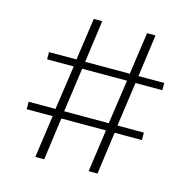

<svg xmlns="http://www.w3.org/2000/svg" viewBox="-101 -781 871 877"><g transform="rotate(15 334.5 -342.0)"><path d="M46.9 -203.1V-238.3H173.8L204.1 -447.3H78.1V-481.4H208L236.3 -680.7H276.4L249 -481.4H460L488.3 -680.7H528.3L501 -481.4H623V-447.3H496.1L466.8 -238.3H591.8V-203.1H462.9L435.5 -2.9H393.6L421.9 -203.1H210.9L183.6 -2.9H141.6L169.9 -203.1ZM214.8 -238.3H425.8L456.1 -447.3H244.1Z"/></g></svg>

Font: Gothic A1 ExtraLight
Style: Regular
Weight: 275
Designer: HanYang I&C Co.,Ltd.
Foundry: HanYang I&C Co.,Ltd.
Version: Version 2.50